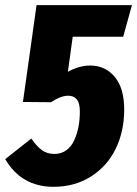

<svg xmlns="http://www.w3.org/2000/svg" viewBox="-41 -698 526 736"><path d="M464.8 -678.2 431.2 -557.1H237.8L219.2 -422.9Q263.2 -446.8 304.2 -446.8Q362.8 -446.8 398.9 -403.3Q435.1 -359.9 435.1 -277.8Q435.1 -194.8 402.6 -127.9Q370.1 -61 307.9 -21.5Q245.6 18.1 164.1 18.1Q41.5 18.1 -21 -87.9L79.1 -167Q99.1 -137.7 119.1 -122.8Q139.2 -107.9 168 -107.9Q194.3 -107.9 213.9 -122.6Q233.4 -137.2 244.1 -161.6Q254.9 -186 260 -213.1Q265.1 -240.2 265.1 -270Q265.1 -303.2 253.4 -317.1Q241.7 -331.1 220.2 -331.1Q191.9 -331.1 154.8 -306.2L46.9 -307.1L99.1 -678.2Z"/></svg>

Font: Fira Sans Compressed ExtraBold
Style: Italic
Weight: 800
Width: 3
Italic angle: -8°
Designer: Carrois Corporate & Edenspiekermann AG
Foundry: Carrois Corporate GbR & Edenspiekermann AG
Version: Version 4.203;PS 004.203;hotconv 1.0.88;makeotf.lib2.5.64775